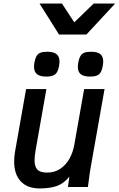

<svg xmlns="http://www.w3.org/2000/svg" viewBox="-20 -1050 666 1078"><path d="M59.5 -143Q59.5 -170.5 64.5 -199L126.5 -550H240.5L180.5 -209.5Q174 -173 174 -149Q174 -115 189.8 -98Q205.5 -81 244.5 -81Q286.5 -81 318.5 -102.5Q350.5 -124 370 -159.2Q389.5 -194.5 397 -236.5L452.5 -550H567L490 -115Q483 -76 479 -41Q476 -15 473.5 0H361.5L369.5 -58.5Q339.5 -20.5 300.2 -6.2Q261 8 203.5 8Q133.5 8 96.5 -31.8Q59.5 -71.5 59.5 -143ZM171 -676Q171 -685 173.5 -700Q178 -723.5 185.8 -736.2Q193.5 -749 207.8 -754.2Q222 -759.5 246 -759.5Q280.5 -759.5 297.2 -746.2Q314 -733 314 -704.5Q314 -694.5 311.5 -679.5Q305.5 -645.5 290 -632.8Q274.5 -620 240 -620Q205 -620 188 -633.2Q171 -646.5 171 -676ZM417 -675Q417 -684 419.5 -699Q424 -723 432 -736Q440 -749 454 -754.2Q468 -759.5 491.5 -759.5Q526 -759.5 542.8 -746.5Q559.5 -733.5 559.5 -704.5Q559.5 -695 557 -680Q553 -656.5 545.2 -643.8Q537.5 -631 523.2 -625.5Q509 -620 485 -620Q450.5 -620 433.8 -633.2Q417 -646.5 417 -675ZM202 -1030H328L397 -924.5L506 -1030H626.5L465 -856H311.5Z"/></svg>

Font: JuliaMono SemiBoldItalic
Style: Regular
Weight: 600
Italic angle: -9°
Monospace: yes
Designer: cormullion
Foundry: corm
Version: Version 0.049; ttfautohint (v1.8.4)